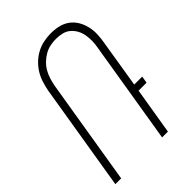

<svg xmlns="http://www.w3.org/2000/svg" viewBox="-217 -838 935 935"><g transform="rotate(-45 250.0 -371.0)"><path d="M13 0 104 -554Q109 -579 116.5 -603Q124 -627 137.5 -649Q151 -671 170.5 -689.5Q190 -708 213 -720Q236 -732 261 -737Q286 -742 310 -742Q337 -742 363 -736Q389 -730 409.5 -715Q430 -700 443 -678Q456 -656 462 -630.5Q468 -605 467 -578Q466 -551 461 -524L421 -278H476L470 -242H415L375 0H335L422 -530Q426 -551 426.5 -572Q427 -593 423.5 -613.5Q420 -634 410.5 -651.5Q401 -669 386 -682Q371 -695 350.5 -700Q330 -705 309 -705Q289 -705 269 -701Q249 -697 230.5 -686.5Q212 -676 196 -660.5Q180 -645 169.5 -626.5Q159 -608 153 -588Q147 -568 143 -548L53 0Z"/></g></svg>

Font: Iosevka Term Curly XLt Obl
Style: Regular
Weight: 200
Italic angle: -9°
Designer: Belleve Invis
Foundry: Belleve Invis
Version: Version 32.3.0